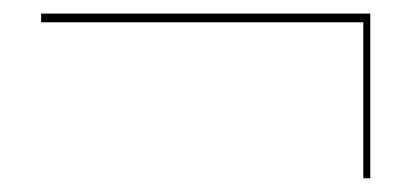

<svg xmlns="http://www.w3.org/2000/svg" viewBox="-20 -260 600 280"><path d="M40 -240.2H520V0H509.8V-227.5H40Z"/></svg>

Font: ZnikomitNo25
Style: Regular
Weight: 100
Designer: gluk
Foundry: gluk
Version: Version 0.56